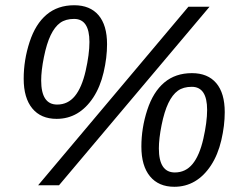

<svg xmlns="http://www.w3.org/2000/svg" viewBox="-20 -714 929 740"><path d="M207.5 0H127L706.1 -688H787.6ZM266.1 -693.8Q327.1 -693.8 359.9 -655.3Q392.6 -616.7 392.6 -543.5Q392.6 -491.7 379.4 -435.3Q366.2 -378.9 339.4 -338.1Q312.5 -297.4 277.1 -276.6Q241.7 -255.9 198.2 -255.9Q137.7 -255.9 104.5 -296.1Q71.3 -336.4 71.3 -410.6Q71.3 -482.4 94 -552Q116.7 -621.6 159.7 -657.7Q202.6 -693.8 266.1 -693.8ZM265.6 -641.1Q232.9 -641.1 211.9 -626Q190.9 -610.8 175.3 -578.4Q159.7 -545.9 149.2 -493.7Q138.7 -441.4 138.7 -403.8Q138.7 -311 200.2 -311Q241.7 -311 268.6 -343.8Q295.4 -376.5 310.1 -440.9Q324.7 -505.4 324.7 -552.2Q324.7 -641.1 265.6 -641.1ZM719.7 -432.1Q780.8 -432.1 813.5 -393.6Q846.2 -355 846.2 -281.7Q846.2 -230 833 -173.6Q819.8 -117.2 793 -76.4Q766.1 -35.6 730.7 -14.9Q695.3 5.9 651.9 5.9Q591.3 5.9 558.1 -34.4Q524.9 -74.7 524.9 -148.9Q524.9 -220.7 547.6 -290.3Q570.3 -359.9 613.3 -396Q656.2 -432.1 719.7 -432.1ZM719.2 -379.4Q686.5 -379.4 665.5 -364.3Q644.5 -349.1 628.9 -316.7Q613.3 -284.2 602.8 -231.9Q592.3 -179.7 592.3 -142.1Q592.3 -49.3 653.8 -49.3Q695.3 -49.3 722.2 -82Q749 -114.7 763.7 -179.2Q778.3 -243.7 778.3 -290.5Q778.3 -379.4 719.2 -379.4Z"/></svg>

Font: Liberation Sans
Style: Italic
Weight: 400
Italic angle: -12°
Designer: Steve Matteson
Foundry: Ascender Corporation
Version: Version 2.1.5